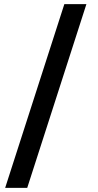

<svg xmlns="http://www.w3.org/2000/svg" viewBox="-20 -760 477 931"><path d="M5 151 292 -740H399L112 151Z"/></svg>

Font: IBM Plex Sans Arabic SemiBold
Style: Regular
Weight: 600
Designer: Mike Abbink, Paul van der Laan, Pieter van Rosmalen, Wael Morcos, Khajak Apelian
Foundry: Bold Monday
Version: Version 1.1